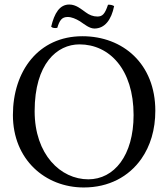

<svg xmlns="http://www.w3.org/2000/svg" viewBox="-20 -818 742 848"><path d="M666 -329C666 -536 523 -658 344 -658C150 -658 37 -504 37 -310C37 -113 180 10 350 10C461 10 549 -38 604 -116C644 -173 666 -245 666 -329ZM331 -622C463 -622 570 -512 570 -310C570 -131 484 -26 370 -26C248 -26 133 -135 133 -327C133 -537 232 -622 331 -622ZM410 -745C391 -745 374 -752 358 -764C338 -778 316 -798 286 -798C243 -798 220 -759 206 -700C212 -694 222 -693 233 -695C243 -728 253 -743 279 -743C296 -743 315 -735 333 -724C354 -710 375 -692 397 -692C443 -692 472 -731 484 -791C478 -795 468 -798 457 -797C443 -755 432 -745 410 -745Z"/></svg>

Font: Libertinus Math
Style: Regular
Weight: 400
Designer: Philipp H. Poll, Khaled Hosny
Foundry: Caleb Maclennan
Version: Version 7.050;RELEASE